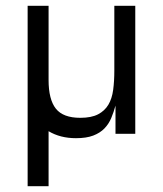

<svg xmlns="http://www.w3.org/2000/svg" viewBox="-20 -460 560 660"><path d="M147 -185V-440H75V180H147V-9Q167 3 190.5 9Q214 15 241 15Q277 15 300.5 6Q324 -3 339 -18.5Q354 -34 362.5 -54.5Q371 -75 377 -97V0H445V-440H373V-217Q373 -181 369 -151Q365 -121 352.5 -100Q340 -79 317 -67Q294 -55 256 -55Q197 -55 172 -86.5Q147 -118 147 -185Z"/></svg>

Font: Tilda Sans VF
Style: Regular
Weight: 400
Designer: ParaType Ltd
Foundry: ParaType Ltd
Version: Version 1.010